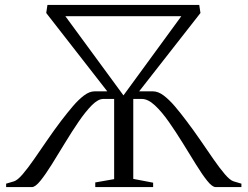

<svg xmlns="http://www.w3.org/2000/svg" viewBox="-20 -763 1010 783"><path d="M5 0V-14L37 -23.5Q51.5 -28 72.5 -52.5Q93.5 -77 119 -113.8Q144.5 -150.5 172.8 -191.8Q201 -233 229.5 -270.5Q254 -302.5 277.2 -329.8Q300.5 -357 322.8 -373.8Q345 -390.5 366 -390.5H417.5L168.5 -710L173.5 -743H792.5L797.5 -710L547.5 -390.5H603.5Q625 -390.5 647.2 -373.8Q669.5 -357 692.8 -329.8Q716 -302.5 740 -270.5Q768.5 -233 796.8 -191.8Q825 -150.5 850.5 -113.8Q876 -77 897 -52.5Q918 -28 932.5 -23.5L964.5 -14V0H859.5Q845.5 0 824.8 -26Q804 -52 778.8 -93Q753.5 -134 725.2 -179.8Q697 -225.5 668.2 -266.5Q639.5 -307.5 611.5 -333.5Q583.5 -359.5 558.5 -359.5H523.5V-33.5L604.5 -18V0H368.5V-19L445.5 -32.5V-359.5H401Q380 -359.5 354.2 -333.5Q328.5 -307.5 300.5 -266.5Q272.5 -225.5 244.8 -179.8Q217 -134 191.5 -93Q166 -52 145 -26Q124 0 110 0ZM246.5 -697 483.5 -374 719.5 -697Z"/></svg>

Font: Merriweather 144pt Light
Style: Regular
Weight: 300
Version: Version 2.100